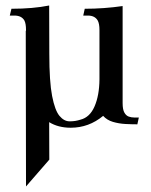

<svg xmlns="http://www.w3.org/2000/svg" viewBox="-20 -445 541 688"><path d="M73.2 -334.5V-337.4Q73.2 -360.4 67.4 -371.6Q57.1 -389.2 31.7 -389.2H15.1L21 -413.6Q98.1 -413.6 156.2 -425.3L156.7 -252Q156.7 -152.8 166.7 -101.1Q176.8 -49.3 193.1 -29.8Q209.5 -10.3 229 -10.3H231.9Q250 -10.3 268.1 -16.1Q301.8 -24.4 318.8 -63.7Q335.9 -103 336.4 -160.6V-337.4Q336.4 -360.4 330.1 -371.6Q319.8 -389.2 294.9 -389.2H278.3L283.7 -413.6Q352.1 -413.6 419.4 -423.3V-75.7Q419.4 -52.2 425.8 -41.3Q432.1 -30.3 441.7 -27.1Q451.2 -23.9 460.9 -23.9H477.5L472.2 0.5Q453.1 0.5 429.4 -0.7Q405.8 -2 384.5 -8.3Q363.3 -14.6 349.6 -29.8Q298.3 12.7 233.4 12.7Q188.5 12.7 156.2 -7.3L156.7 127L73.2 223.1L72.3 -335Z"/></svg>

Font: Quaaykop
Style: Regular
Weight: 400
Designer: Tup Wanders
Foundry: Free font, DO NOT SELL
Version: Version 1.00;July 31, 2023;FontCreator 11.5.0.2430 64-bit